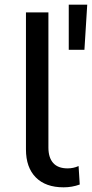

<svg xmlns="http://www.w3.org/2000/svg" viewBox="-20 -795 393 821"><path d="M91 -156V-742H187V-164Q187 -121 207.5 -98Q228 -75 269 -75Q294 -75 316 -85L321 -6Q288 6 252 6Q175 6 133 -36.5Q91 -79 91 -156ZM274 -775H353L341 -582H274Z"/></svg>

Font: Montserrat Alternates Medium
Style: Regular
Weight: 500
Designer: Julieta Ulanovsky
Foundry: Julieta Ulanovsky
Version: Version 7.200